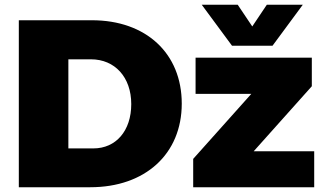

<svg xmlns="http://www.w3.org/2000/svg" viewBox="-20 -786 1364 806"><path d="M827 -766 954 -594H1124L1251 -766H1100L1039 -675L978 -766ZM366 -701H59V0H359C590 0 743 -140 743 -351C743 -562 593 -701 366 -701ZM801 -544V-392H1035L791 -119V0H1299V-151H1045L1289 -424V-544ZM372 -163H267V-537H362C462 -537 531 -462 531 -349C531 -237 467 -163 372 -163Z"/></svg>

Font: Montserrat ExtraBold
Style: Regular
Weight: 800
Designer: Julieta Ulanovsky
Foundry: Julieta Ulanovsky
Version: Version 4.000